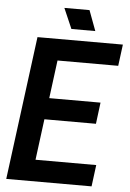

<svg xmlns="http://www.w3.org/2000/svg" viewBox="-62 -995 702 1040"><g transform="rotate(5 289.0 -475.0)"><path d="M245.1 -950.2H381.8L422.9 -839.8H293ZM113.8 -779.8H578.1L563 -663.1H232.9L206.1 -456.1H484.9L470.2 -339.8H189.9L161.1 -117.2H491.2L476.1 0H12.2Z"/></g></svg>

Font: Cooper Hewitt
Style: Semibold Italic
Weight: 710
Designer: Village Type and Design LLC
Foundry: Cooper Hewitt Smithsonian Design Museum
Version: 1.000